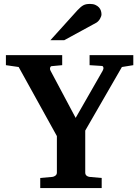

<svg xmlns="http://www.w3.org/2000/svg" viewBox="-20 -949 703 969"><path d="M595.2 -610.8 410.2 -290V-78.1Q410.2 -68.4 416.5 -62.7Q422.9 -57.1 432.1 -56.2L493.2 -50.8V0H183.1V-50.8L244.1 -56.2Q252.4 -57.1 259.8 -62.7Q267.1 -68.4 267.1 -78.1V-262.2L74.2 -610.8L9.8 -620.1V-670.9H293.9V-620.1L241.2 -615.2Q235.8 -615.2 233.2 -607.9Q230.5 -600.6 235.8 -590.8L361.8 -354L498 -591.8Q503.4 -601.1 501.7 -608.6Q500 -616.2 493.2 -616.2L432.1 -620.1V-670.9H652.8V-620.1ZM492.2 -876.5Q492.2 -871.6 490 -865.5Q487.8 -859.4 484.4 -853.5Q481 -847.7 476.1 -842.5Q471.2 -837.4 466.3 -834.5L304.2 -746.1H234.4L371.1 -897.5Q379.9 -906.7 387 -912.8Q394 -918.9 401.1 -922.6Q408.2 -926.3 416 -927.7Q423.8 -929.2 434.1 -929.2Q450.2 -929.2 461.2 -924.3Q472.2 -919.4 479.2 -911.9Q486.3 -904.3 489.3 -894.8Q492.2 -885.3 492.2 -876.5Z"/></svg>

Font: Charis SIL Phon
Style: Bold
Weight: 700
Foundry: SIL International
Version: Version 5.000